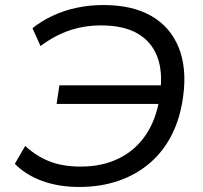

<svg xmlns="http://www.w3.org/2000/svg" viewBox="-20 -734 807 763"><path d="M295 9Q213 9 147.5 -15Q82 -39 39 -83L80 -154Q126 -112 178.5 -92Q231 -72 300 -72Q386 -72 451.5 -104Q517 -136 558.5 -196.5Q600 -257 614 -344L631 -321H205L216 -395H641L616 -363Q628 -450 604.5 -510Q581 -570 525.5 -601.5Q470 -633 382 -633Q315 -633 256 -613Q197 -593 141 -551L109 -622Q147 -652 191.5 -672.5Q236 -693 286.5 -703.5Q337 -714 391 -714Q506 -714 581.5 -670.5Q657 -627 690 -545.5Q723 -464 708 -352Q697 -267 663.5 -200Q630 -133 576 -86.5Q522 -40 451 -15.5Q380 9 295 9Z"/></svg>

Font: Nunito Sans 10pt SemiExpanded
Style: Italic
Weight: 400
Width: 6
Italic angle: -9°
Designer: Vernon Adams
Foundry: Vernon Adams
Version: Version 3.101;gftools[0.9.27]